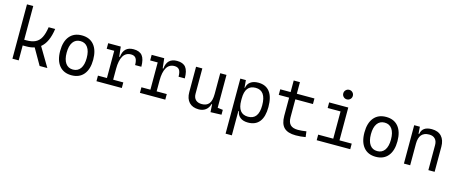

<svg xmlns="http://www.w3.org/2000/svg" viewBox="-50 -1510 5959 2500"><g transform="rotate(15 2929.5 -260.0)"><path d="M82 0V-732.4H166.5V-277.8H196.8Q270.5 -277.8 317.6 -301.3Q364.7 -324.7 391.8 -377.2Q418.9 -429.7 431.6 -517.6H519.5Q494.1 -332 399.9 -256.8L552.7 0H448.7L324.2 -216.8Q276.4 -201.2 216.3 -201.2H166.5V0Z M878.9 9.8Q772.9 9.8 714.6 -60.5Q656.2 -130.9 656.2 -258.8Q656.2 -387.2 714.6 -457.3Q772.9 -527.3 878.9 -527.3Q984.9 -527.3 1043.2 -457.3Q1101.6 -387.2 1101.6 -258.8Q1101.6 -130.9 1043.2 -60.5Q984.9 9.8 878.9 9.8ZM878.9 -66.9Q943.8 -66.9 979 -116.9Q1014.2 -167 1014.2 -258.8Q1014.2 -350.6 979 -400.6Q943.8 -450.7 878.9 -450.7Q814 -450.7 778.8 -400.6Q743.7 -350.6 743.7 -258.8Q743.7 -167 778.8 -116.9Q814 -66.9 878.9 -66.9Z M1419.9 -222.7V-75.2H1556.6V0H1214.8V-75.2H1335.9V-442.4H1234.4V-517.6H1403.8L1418.5 -384.8H1427.7Q1441.4 -527.3 1575.7 -527.3Q1656.7 -527.3 1693.6 -481.4Q1730.5 -435.5 1730.5 -333H1646.5Q1646.5 -397 1626 -425.3Q1605.5 -453.6 1560.5 -453.6Q1489.7 -453.6 1454.8 -393.6Q1419.9 -333.5 1419.9 -222.7Z M2005.9 -222.7V-75.2H2142.6V0H1800.8V-75.2H1921.9V-442.4H1820.3V-517.6H1989.7L2004.4 -384.8H2013.7Q2027.3 -527.3 2161.6 -527.3Q2242.7 -527.3 2279.5 -481.4Q2316.4 -435.5 2316.4 -333H2232.4Q2232.4 -397 2211.9 -425.3Q2191.4 -453.6 2146.5 -453.6Q2075.7 -453.6 2040.8 -393.6Q2005.9 -333.5 2005.9 -222.7Z M2594.2 9.8Q2510.3 9.8 2464.6 -38.8Q2418.9 -87.4 2418.9 -175.8V-517.6H2503.4V-175.8Q2503.4 -123.5 2532.7 -95.2Q2562 -66.9 2615.2 -66.9Q2679.2 -66.9 2711.9 -106.4Q2744.6 -146 2744.6 -239.3V-517.6H2829.1V-74.2L2900.4 -65.4V0L2753.4 4.9L2747.1 -99.6H2738.8Q2725.1 -47.4 2687.3 -18.8Q2649.4 9.8 2594.2 9.8Z M3015.6 224.6V-517.6H3090.3L3099.1 -416.5H3104.5Q3112.8 -469.7 3152.6 -498.5Q3192.4 -527.3 3257.3 -527.3Q3359.4 -527.3 3412.1 -458Q3464.8 -388.7 3464.8 -253.9Q3464.8 -124 3412.6 -57.1Q3360.4 9.8 3258.3 9.8Q3192.4 9.8 3153.8 -20.3Q3115.2 -50.3 3107.9 -103H3100.1V224.6ZM3100.1 -246.1Q3100.1 -64 3239.7 -64Q3380.9 -64 3380.9 -253.9Q3380.9 -453.6 3240.2 -453.6Q3100.1 -453.6 3100.1 -271.5Z M3902.3 9.8Q3793.5 9.8 3743.4 -40.3Q3693.4 -90.3 3693.4 -196.8V-442.4H3553.7V-517.6H3693.4V-673.8H3777.3V-517.6H4014.6V-442.4H3777.3V-200.2Q3777.3 -131.8 3809.6 -99.4Q3841.8 -66.9 3912.1 -66.9Q3938.5 -66.9 3965.6 -69.6Q3992.7 -72.3 4024.4 -77.1L4034.2 -2Q4001 3.9 3969.5 6.8Q3938 9.8 3902.3 9.8Z M4183.6 0V-75.2H4386.7V-442.4H4212.9V-517.6H4470.7V-75.2H4635.7V0ZM4424.3 -615.2Q4397.5 -615.2 4378.7 -633.8Q4359.9 -652.3 4359.9 -679.2Q4359.9 -706.1 4378.7 -724.9Q4397.5 -743.7 4424.3 -743.7Q4451.2 -743.7 4470 -724.9Q4488.8 -706.1 4488.8 -679.2Q4488.8 -652.3 4470 -633.8Q4451.2 -615.2 4424.3 -615.2Z M4980.5 9.8Q4874.5 9.8 4816.2 -60.5Q4757.8 -130.9 4757.8 -258.8Q4757.8 -387.2 4816.2 -457.3Q4874.5 -527.3 4980.5 -527.3Q5086.4 -527.3 5144.8 -457.3Q5203.1 -387.2 5203.1 -258.8Q5203.1 -130.9 5144.8 -60.5Q5086.4 9.8 4980.5 9.8ZM4980.5 -66.9Q5045.4 -66.9 5080.6 -116.9Q5115.7 -167 5115.7 -258.8Q5115.7 -350.6 5080.6 -400.6Q5045.4 -450.7 4980.5 -450.7Q4915.5 -450.7 4880.4 -400.6Q4845.2 -350.6 4845.2 -258.8Q4845.2 -167 4880.4 -116.9Q4915.5 -66.9 4980.5 -66.9Z M5689 0V-337.4Q5689 -391.6 5660.6 -421.1Q5632.3 -450.7 5581.1 -450.7Q5443.8 -450.7 5443.8 -291.5V0H5359.4V-517.6H5436L5442.9 -423.8H5451.7Q5466.8 -527.3 5595.7 -527.3Q5680.7 -527.3 5727.1 -477.5Q5773.4 -427.7 5773.4 -336.9V0Z"/></g></svg>

Font: Cascadia Mono SemiLight
Style: Regular
Weight: 350
Monospace: yes
Designer: Aaron Bell
Foundry: Saja Typeworks
Version: Version 2404.023; ttfautohint (v1.8.4)